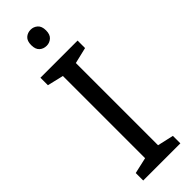

<svg xmlns="http://www.w3.org/2000/svg" viewBox="-302 -929 943 943"><g transform="rotate(-45 169.5 -457.5)"><path d="M298 0H40V-52L124 -71V-642L40 -662V-714H298V-662L214 -642V-71L298 -52ZM173 -915Q193 -915 208.5 -901.5Q224 -888 224 -859Q224 -830 208.5 -816.5Q193 -803 173 -803Q151 -803 136 -816.5Q121 -830 121 -859Q121 -888 136 -901.5Q151 -915 173 -915Z"/></g></svg>

Font: Apis
Style: Regular
Weight: 400
Designer: Monotype Design Team
Foundry: Monotype Imaging Inc.
Version: Version 2.000; build 0001